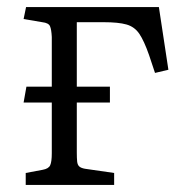

<svg xmlns="http://www.w3.org/2000/svg" viewBox="-20 -525 525 545"><path d="M53 0V-34L101 -43Q118 -46 122.5 -56Q127 -66 127 -90V-234H47L55 -279H127V-420Q126 -441 122 -450.5Q118 -460 100 -462L47 -471L54 -505H431L458 -327L420 -318L403 -369Q389 -409 375.5 -429Q362 -449 339 -455.5Q316 -462 274 -462H198V-279H292V-234H198V-92Q198 -76 199 -66.5Q200 -57 205 -52.5Q210 -48 221 -46L304 -34V0Z"/></svg>

Font: Literata 18pt Light
Style: Regular
Weight: 300
Designer: Latin by Veronika Burian and Jose Scaglione. Greek by Irene Vlachou. Cyrillic by Vera Evstafieva.
Foundry: TypeTogether
Version: Version 3.103;gftools[0.9.29]